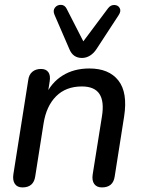

<svg xmlns="http://www.w3.org/2000/svg" viewBox="-20 -786 607 812"><path d="M36.6 -49.2 99.5 -447.7Q102.3 -470.2 116.7 -482.3Q131 -494.4 153.5 -494.4Q174.4 -494.4 184.3 -481Q194.1 -467.6 190.2 -442.4L178 -364.6L171.4 -380.3Q196.4 -436.3 244.4 -466.3Q292.3 -496.4 358 -496.4Q441 -496.4 480.8 -445.4Q520.6 -394.5 505 -293.7L465 -39.3Q458.2 6.6 410.9 6.6Q389 6.6 378.5 -8Q368.1 -22.7 372 -48.4L411 -292.9Q421.5 -356.8 400.6 -388.6Q379.7 -420.4 326.3 -420.4Q258.6 -420.4 217.1 -378.7Q175.7 -337 164.2 -263.4L129 -40.1Q122.2 6.6 74.9 6.6Q53 6.6 42.9 -8.4Q32.7 -23.4 36.6 -49.2ZM273.7 -577.5 210.4 -723.7Q202.9 -741.6 212.4 -753.8Q222 -765.9 237.9 -765.5Q253.8 -765.1 261.9 -748.9L332.4 -611.2L436.9 -750.9Q447.9 -765.5 463.7 -764.9Q479.4 -764.3 486.2 -751.9Q493.1 -739.6 482.3 -722.7L388.6 -579.2Q376.6 -560.6 360.6 -550.8Q344.7 -540.9 326.5 -540.9Q289 -540.9 273.7 -577.5Z"/></svg>

Font: SN Pro Thin
Style: Italic
Weight: 200
Italic angle: -9°
Designer: Tobias Whetton
Foundry: Supernotes
Version: Version 1.003;Glyphs 3.3 (3324)